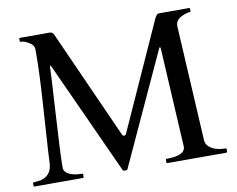

<svg xmlns="http://www.w3.org/2000/svg" viewBox="-76 -788 1093 887"><g transform="rotate(-10 471.0 -344.0)"><path d="M245 -20Q248 -20 248 -16V-4Q248 0 245 0H17Q13 0 13 -4V-16Q13 -20 17 -20Q97 -20 104 -88Q105 -108 107.5 -155Q110 -202 120.5 -356Q131 -510 131 -605V-623Q131 -643 109 -656Q87 -669 76.5 -669Q66 -669 66 -673V-685Q66 -688 70 -688H211Q221 -687 227 -678L456 -167Q458 -164 459.5 -161.5Q461 -159 467 -159.5Q473 -160 476 -168L702 -669Q712 -688 721 -688H863Q867 -688 867 -685V-673Q867 -669 864 -669Q850 -669 828 -659Q795 -645 795 -616L825 -76Q826 -51 851 -35.5Q876 -20 917 -20Q921 -20 921 -16V-4Q921 0 917 0H640Q636 0 636 -4V-16Q636 -20 640 -20Q728 -20 728 -62L702 -528Q701 -533 699 -533Q697 -533 695 -529L453 -3Q451 0 441.5 0Q432 0 431 -4L191 -530Q188 -537 185.5 -537Q183 -537 183 -526Q183 -504 171.5 -314.5Q160 -125 160 -78V-58Q166 -30 215 -22Q229 -20 245 -20Z"/></g></svg>

Font: Cardo
Style: Regular
Weight: 400
Designer: David J. Perry
Foundry: David J. Perry
Version: Version 1.0451